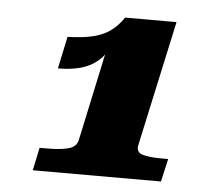

<svg xmlns="http://www.w3.org/2000/svg" viewBox="-38 -805 497 476"><g transform="rotate(5 210.5 -567.5)"><path d="M315 -453Q312 -436 328 -431Q344 -426 377 -426H392L379 -369H60L72 -426H94Q123 -426 143 -431Q163 -436 167 -453L219 -696Q225 -701 227 -702.5Q229 -704 230 -703.5Q231 -703 230 -699Q217 -670 198.5 -654.5Q180 -639 155.5 -632.5Q131 -626 100 -626L117 -706Q154 -707 179.5 -713Q205 -719 223 -732Q241 -745 255 -766H383Z"/></g></svg>

Font: Roboto Serif 20pt ExtraBold
Style: Italic
Weight: 800
Italic angle: -10°
Version: Version 1.007